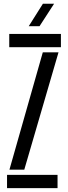

<svg xmlns="http://www.w3.org/2000/svg" viewBox="-20 -976 354 996"><path d="M16.5 0V-69H278.5V0ZM28 -731V-800H296V-731ZM29 -96 202 -704.5H283.5L106 -96ZM129 -840 202.5 -956.5H260.5L185 -840Z"/></svg>

Font: Big Shoulders Stencil Display Thin Medium
Style: Regular
Weight: 500
Version: Version 2.001